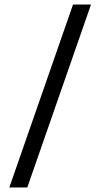

<svg xmlns="http://www.w3.org/2000/svg" viewBox="-20 -797 440 844"><path d="M301 -777H380L100 27H21Z"/></svg>

Font: Unbounded Light
Style: Regular
Weight: 300
Designer: Luke Prowse, Jean-Baptiste Morizot, Fátima Lázaro, Florian Runge
Foundry: NaN
Version: Version 1.700